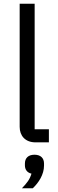

<svg xmlns="http://www.w3.org/2000/svg" viewBox="-20 -760 312 1025"><path d="M164 66C131 66 113 84 113 113V123C113 145 125 162 148 167C139 198 124 217 97 245H155C187 215 215 171 215 124V113C215 84 197 66 164 66ZM241 0V-70H165V-740H85V-83C85 -35 115 0 170 0Z"/></svg>

Font: LVC Sans
Style: Regular
Weight: 400
Designer: Mike Abbink, Paul van der Laan, Pieter van Rosmalen
Foundry: Bold Monday
Version: Version 3.0